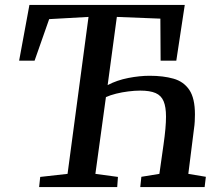

<svg xmlns="http://www.w3.org/2000/svg" viewBox="-20 -763 891 783"><path d="M139.5 0 144 -41.5 255.5 -54 341 -694 180.5 -685 121 -515.5H58L100 -743H733.5L699 -515.5H635L634 -687L456.5 -694L419 -416Q457 -436 503.2 -445Q549.5 -454 590 -454Q646 -454 687.5 -442.2Q729 -430.5 752 -396.5Q775 -362.5 775 -296.5Q775 -283 774.2 -268.2Q773.5 -253.5 771 -237L748 -54L819.5 -42L814.5 0H552L556.5 -42L630 -54L647 -174Q652 -209 654.5 -237Q657 -265 657 -287.5Q657 -327 647.2 -350.2Q637.5 -373.5 614.5 -383.5Q591.5 -393.5 552 -393.5Q529.5 -393.5 503.5 -390.2Q477.5 -387 453.5 -381Q429.5 -375 412 -367L369 -54L461 -41.5L458 0Z"/></svg>

Font: Merriweather Medium
Style: Italic
Weight: 500
Italic angle: -7.8°
Version: Version 2.101